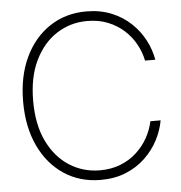

<svg xmlns="http://www.w3.org/2000/svg" viewBox="-53 -787 797 847"><g transform="rotate(-5 345.5 -364.0)"><path d="M359.9 9.3Q267.6 9.3 197 -37.6Q126.5 -84.5 87.2 -168.2Q47.9 -252 47.9 -363.3Q47.9 -475.1 87.2 -558.8Q126.5 -642.6 197 -689.7Q267.6 -736.8 359.9 -736.8Q421.4 -736.8 470.9 -716.6Q520.5 -696.3 556.6 -662.1Q592.8 -627.9 615 -585.4Q637.2 -543 645 -498H599.6Q591.8 -536.1 572.5 -571.3Q553.2 -606.4 522.7 -634Q492.2 -661.6 451.4 -678Q410.6 -694.3 359.9 -694.3Q285.6 -694.3 224.9 -655.3Q164.1 -616.2 128.2 -542.2Q92.3 -468.3 92.3 -363.3Q92.3 -257.8 128.2 -184.1Q164.1 -110.4 224.9 -71.8Q285.6 -33.2 359.9 -33.2Q410.6 -33.2 451.4 -49.6Q492.2 -65.9 522.5 -93.8Q552.7 -121.6 572.3 -156.7Q591.8 -191.9 599.6 -229.5H645Q637.2 -185.1 615 -142.6Q592.8 -100.1 556.6 -65.7Q520.5 -31.2 471.2 -11Q421.9 9.3 359.9 9.3Z"/></g></svg>

Font: Inter 28pt ExtraLight
Style: Regular
Weight: 250
Designer: Rasmus Andersson
Foundry: rsms
Version: Version 4.001;git-66647c0bb